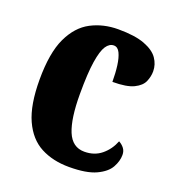

<svg xmlns="http://www.w3.org/2000/svg" viewBox="-107 -638 676 735"><g transform="rotate(20 230.5 -270.0)"><path d="M254 10Q188 10 138.5 -16Q89 -42 61.5 -102.5Q34 -163 34 -266Q34 -375 63 -436.5Q92 -498 141.5 -524Q191 -550 252 -550Q320 -550 359.5 -535Q399 -520 415.5 -496Q432 -472 432 -444Q432 -423 423 -402Q414 -381 385.5 -367Q357 -353 299 -353Q299 -389 295 -419Q291 -449 282 -467.5Q273 -486 257 -486Q239 -486 226 -466.5Q213 -447 205.5 -399.5Q198 -352 198 -267Q198 -167 219 -116Q240 -65 289 -65Q330 -65 358.5 -88.5Q387 -112 401 -148Q414 -141 422.5 -130Q431 -119 431 -103Q431 -78 416.5 -52Q402 -26 363.5 -8Q325 10 254 10Z"/></g></svg>

Font: Noto Serif ExtraCondensed Black
Style: Regular
Weight: 900
Width: 2
Designer: Monotype Design Team
Foundry: Monotype Imaging Inc.
Version: Version 2.015; ttfautohint (v1.8.4.7-5d5b)